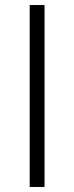

<svg xmlns="http://www.w3.org/2000/svg" viewBox="-20 -743 294 763"><path d="M98 -723H157V0H98Z"/></svg>

Font: Cairo Light
Style: Regular
Weight: 300
Designer: Mohamed Gaber, Accademia di Belle Arti di Urbino and others
Foundry: Kief Type Foundry, Accademia di Belle Arti di Urbino and others
Version: Version 3.011